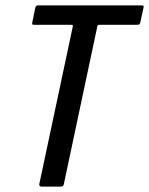

<svg xmlns="http://www.w3.org/2000/svg" viewBox="-20 -693 553 713"><path d="M134 0Q130 0 127.5 -2.5Q125 -5 126 -10L250 -593Q251 -598 250 -599.5Q249 -601 244 -601H109Q101 -601 100 -602.5Q99 -604 100 -610L111 -664Q113 -670 115 -671.5Q117 -673 123 -673H503Q511 -673 512.5 -671.5Q514 -670 513 -664L501 -610Q500 -604 497.5 -602.5Q495 -601 487 -601H350Q345 -601 343.5 -599.5Q342 -598 341 -593L217 -9Q215 0 206 0Z"/></svg>

Font: Glory Medium
Style: Italic
Weight: 500
Italic angle: -12°
Version: Version 1.011